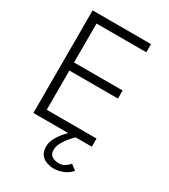

<svg xmlns="http://www.w3.org/2000/svg" viewBox="-210 -759 942 1070"><g transform="rotate(30 260.5 -224.0)"><path d="M61.5 -660H437.5V-607.5H117V-357H429.5V-305H117V-52.5H437.5V0H61.5ZM313.5 212Q292.5 212 269.8 204.8Q247 197.5 231.5 178.5Q216 159.5 216 125Q216 99.5 230.5 72Q245 44.5 266.2 20.5Q287.5 -3.5 307 -20L333.5 0Q318.5 14 301.8 34.2Q285 54.5 273.2 77.2Q261.5 100 261.5 120.5Q261.5 150.5 280.2 161.5Q299 172.5 323.5 172.5Q345.5 172.5 363 161Q380.5 149.5 389.5 137L423 162.5Q411.5 181.5 380 196.8Q348.5 212 313.5 212Z"/></g></svg>

Font: League Spartan Thin Light
Style: Regular
Weight: 300
Version: Version 2.002